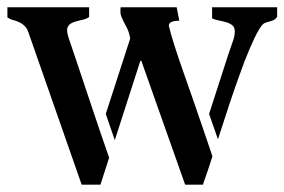

<svg xmlns="http://www.w3.org/2000/svg" viewBox="-37 -499 783 529"><path d="M239.7 9.8H188L40.5 -412.1Q32.2 -435.5 -1 -443.8Q-9.3 -445.8 -16.6 -451.2V-479H208.5V-452.1Q201.2 -446.8 190.7 -444.6Q180.2 -442.4 170.9 -439.5Q147.9 -433.1 147.9 -416Q147.9 -406.7 153.1 -391.6Q158.2 -376.5 174.8 -327.4Q191.4 -278.3 215.1 -207Q238.8 -135.7 263.7 -64.5ZM539.1 -185.1 590.8 -345.2Q598.6 -369.1 604.2 -384.3Q609.9 -399.4 609.9 -411.6Q609.9 -423.8 603.3 -429.2Q596.7 -434.6 587.2 -437.5Q577.6 -440.4 566.9 -442.4Q556.2 -444.3 547.4 -448.2V-479H726.6V-453.1Q722.2 -444.3 710.2 -441.2Q698.2 -438 692.1 -435.5Q686 -433.1 676 -416.5Q666 -399.9 651.1 -365.2Q636.2 -330.6 622.1 -290Q598.6 -225.6 563.5 -115.2ZM548.3 -68.4Q538.1 -35.6 522 9.8H473.1L352.5 -331.1H349.6L279.3 -112.8L254.4 -185.1L321.8 -393.1Q318.4 -412.6 310.1 -427.2Q294.9 -454.6 294.9 -463.4V-474.6Q294.9 -476.6 295.4 -479H449.7L457 -441.9Q428.2 -441.9 428.2 -428.2Q436.5 -390.6 468.8 -299.1Q501 -207.5 522.9 -143.1Z"/></svg>

Font: Stardos Stencil
Style: Regular
Weight: 400
Version: Version 1.000